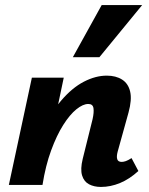

<svg xmlns="http://www.w3.org/2000/svg" viewBox="-20 -731 590 759"><path d="M379 8Q352 8 332 -2.5Q312 -13 304.5 -37.5Q297 -62 307 -103L346 -260Q352 -287 349.5 -303.5Q347 -320 329 -320Q308 -320 282 -299Q256 -278 230 -237Q204 -196 182 -136Q160 -76 148 0H80Q105 -117 141.5 -199.5Q178 -282 221.5 -333Q265 -384 311.5 -408Q358 -432 402 -432Q438 -432 462.5 -416.5Q487 -401 494.5 -369Q502 -337 488 -286L445 -131Q440 -112 443.5 -101.5Q447 -91 461 -91Q468 -91 477 -94Q486 -97 500 -106L527 -55Q492 -23 454.5 -7.5Q417 8 379 8ZM15 0 106 -424H232L143 0ZM268 -505 382 -711H542L373 -505Z"/></svg>

Font: Ysabeau Infant ExtraBold
Style: Italic
Weight: 800
Italic angle: -12°
Designer: Christian Thalmann (Catharsis Fonts)
Version: Version 2.001;gftools[0.9.30]; featfreeze: ss01,ss02,lnum